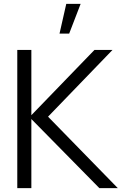

<svg xmlns="http://www.w3.org/2000/svg" viewBox="-20 -980 634 1000"><path d="M70 0V-720H143.3V-380L472 -720H566L230.3 -372.3L593.7 0H497.7L143.3 -360V0ZM325.2 -960 290 -805H340.3L400 -960Z"/></svg>

Font: Hauora
Style: Regular
Weight: 400
Designer: Wayne Shih
Foundry: WCYS
Version: Version 1.001